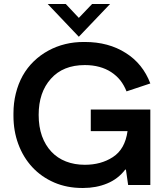

<svg xmlns="http://www.w3.org/2000/svg" viewBox="-20 -921 774 956"><path d="M394 15H390Q313.5 15 250.5 -12Q186 -40 141 -88.5Q95.5 -137.5 71 -204Q47 -269 47 -344.5V-355.5Q47 -408 58.5 -454.5Q70.5 -503.5 93 -544Q115.5 -584 148 -615.5Q180.5 -647 220 -668.5Q260 -690.5 305.5 -701.5Q348.5 -712 396 -712H402.5Q520.5 -712 606.5 -657Q691 -604 728.5 -505.5L610 -466Q598 -496.5 579 -521Q559.5 -545 533.5 -562Q507.5 -579 474.5 -588Q441.5 -597 402.5 -597Q294 -597 233.5 -529Q172.5 -461.5 172.5 -349Q172.5 -290 189 -243.5Q205.5 -198 236 -165.5Q266 -133.5 308.5 -117Q351 -100.5 402.5 -100.5Q483 -100.5 541.5 -138.5Q602.5 -177.5 615 -268H432V-375.5H728.5V0H618L607 -76.5H603.5Q567.5 -29.5 513.5 -7.5Q459.5 15 394 15ZM372.5 -738 217.5 -901H307.5L372.5 -832L438.5 -901H528Z"/></svg>

Font: Acari Sans Neue
Style: Bold
Weight: 700
Designer: Alfredo Marco Pradil (font), Cristiano Sobral (main changes)
Foundry: Hanken Design Co. (font), Cristiano Sobral (main changes)
Version: Version 2.459;March 19, 2022;FontCreator 14.0.0.2808 64-bit;